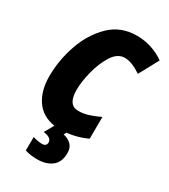

<svg xmlns="http://www.w3.org/2000/svg" viewBox="-230 -833 1039 1180"><g transform="rotate(30 290.0 -242.5)"><path d="M232 240Q294 240 334 209.5Q374 179 374 114Q374 75 352 54Q330 33 296 26L306 8Q380 1 448 -31L449 -186Q407 -166 371.5 -155Q336 -144 301 -144Q228 -144 228 -251Q228 -309 247 -384Q266 -459 301.5 -514.5Q337 -570 388 -570Q438 -570 505 -524L580 -663Q541 -691 491 -708Q441 -725 385 -725Q270 -725 194 -650.5Q118 -576 79.5 -464.5Q41 -353 41 -240Q41 -138 86.5 -71.5Q132 -5 220 8L183 74Q217 79 229 90Q241 101 241 115Q241 143 209 143Q182 143 145 132L144 227Q180 240 232 240Z"/></g></svg>

Font: Noto Sans Display SemiCondensed Black
Style: Italic
Weight: 900
Width: 4
Designer: Monotype Design team
Foundry: Monotype Imaging Inc.
Version: 1.000